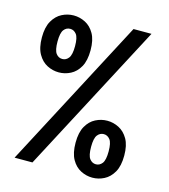

<svg xmlns="http://www.w3.org/2000/svg" viewBox="-106 -784 761 867"><g transform="rotate(15 275.0 -350.0)"><path d="M42.5 0 411 -700H495L126 0ZM135 -423.5Q106.5 -423.5 80.5 -436.8Q54.5 -450 37.8 -479.2Q21 -508.5 21 -557Q21 -605 37.8 -634Q54.5 -663 80.5 -676.2Q106.5 -689.5 135 -689.5Q163.5 -689.5 189.5 -676.2Q215.5 -663 232 -634Q248.5 -605 248.5 -557Q248.5 -508.5 232 -479.2Q215.5 -450 189.5 -436.8Q163.5 -423.5 135 -423.5ZM135 -486Q152.5 -486 164.2 -501.2Q176 -516.5 176 -557Q176 -597 164.2 -612Q152.5 -627 135 -627Q117 -627 105.5 -612Q94 -597 94 -557Q94 -516.5 105.5 -501.2Q117 -486 135 -486ZM404.5 -3.5Q376 -3.5 350 -16.8Q324 -30 307.5 -59.2Q291 -88.5 291 -137Q291 -185 307.5 -214Q324 -243 350 -256.2Q376 -269.5 404.5 -269.5Q433 -269.5 459 -256.2Q485 -243 501.8 -214Q518.5 -185 518.5 -137Q518.5 -88.5 501.8 -59.2Q485 -30 459 -16.8Q433 -3.5 404.5 -3.5ZM404.5 -66Q422 -66 433.8 -81.2Q445.5 -96.5 445.5 -137Q445.5 -177 433.8 -192Q422 -207 404.5 -207Q387 -207 375.2 -192Q363.5 -177 363.5 -137Q363.5 -96.5 375.2 -81.2Q387 -66 404.5 -66Z"/></g></svg>

Font: Trispace SemiCondensed Medium
Style: Regular
Weight: 500
Width: 4
Designer: Tyler Finck
Foundry: Etcetera Type Company
Version: Version 1.210; ttfautohint (v1.8.3)